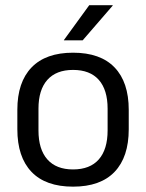

<svg xmlns="http://www.w3.org/2000/svg" viewBox="-20 -703 560 736"><path d="M260 12.5Q155 12.5 100.8 -44.2Q46.5 -101 46.5 -207.5V-282Q46.5 -388 101 -444.5Q155.5 -501 260 -501Q365 -501 419.2 -444.5Q473.5 -388 473.5 -282V-207.5Q473.5 -101 419.2 -44.2Q365 12.5 260 12.5ZM260 -53.5Q325 -53.5 358.8 -92Q392.5 -130.5 392.5 -203V-286.5Q392.5 -358.5 358.8 -396.8Q325 -435 260 -435Q195.5 -435 161.5 -396.8Q127.5 -358.5 127.5 -286.5V-203Q127.5 -130.5 161.5 -92Q195.5 -53.5 260 -53.5ZM225 -549.5 322 -683H412V-681.5L297 -548.5H225Z"/></svg>

Font: Anek Malayalam Medium
Style: Regular
Weight: 400
Version: Version 1.003